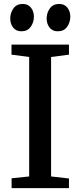

<svg xmlns="http://www.w3.org/2000/svg" viewBox="-20 -974 416 994"><path d="M131 -60.5V-679L39.5 -691V-743H337V-691L244.5 -679V-60.5L337 -50V0H40V-51ZM90 -812Q63 -812 48 -831.5Q33 -851 33 -878Q33 -907.5 49.5 -930.5Q66 -953.5 97.5 -953.5H98.5Q125.5 -953.5 140.5 -934.2Q155.5 -915 155.5 -888Q155.5 -858.5 139 -835.2Q122.5 -812 91 -812ZM278.5 -812Q251.5 -812 236.5 -831.5Q221.5 -851 221.5 -878Q221.5 -907.5 238 -930.5Q254.5 -953.5 286 -953.5H287Q314 -953.5 329 -934.2Q344 -915 344 -888Q344 -858.5 327.5 -835.2Q311 -812 279.5 -812Z"/></svg>

Font: Merriweather Light 18pt Medium
Style: Regular
Weight: 500
Version: Version 2.100